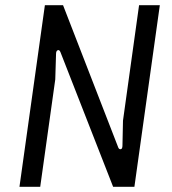

<svg xmlns="http://www.w3.org/2000/svg" viewBox="-20 -720 663 740"><path d="M55 0 153 -700H223L436 -151Q439 -144 445.5 -145Q452 -146 452 -160L454 -255L516 -700H596L498 0H416L213 -519Q209 -529 202.5 -526.5Q196 -524 196 -512L193 -414L135 0Z"/></svg>

Font: Finlandica
Style: Italic
Weight: 400
Italic angle: -8°
Designer: Niklas Ekholm, Juho Hiilivirta, Jaakko Suomalainen
Foundry: Helsinki Type Studio
Version: Version 1.064